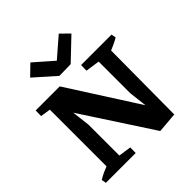

<svg xmlns="http://www.w3.org/2000/svg" viewBox="-239 -1073 1253 1253"><g transform="rotate(-45 387.0 -447.0)"><path d="M522 12 140 -574 142 -658H264L630 -86L620 -19ZM32 0 26 -32Q48 -46 73.5 -57.5Q99 -69 125 -79L126 0ZM167 0 170 -71 308 -51 307 0ZM111 0V-658H264L194 -567L220 -349V0ZM171 -587 41 -607 42 -658H174ZM522 12 588 -46 558 -301V-658H667L663 0ZM598 -587 460 -607 461 -658H601ZM649 -579 648 -658H742L748 -626Q726 -613 701 -601.5Q676 -590 649 -579ZM311 -708 168 -835 239 -904 369 -790 503 -906 562 -848 417 -710Z"/></g></svg>

Font: Eczar SemiBold
Style: Regular
Weight: 600
Designer: Vaibhav Singh
Foundry: Rosetta Type Foundry
Version: Version 2.000